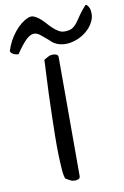

<svg xmlns="http://www.w3.org/2000/svg" viewBox="-236 -1008 688 1067"><g transform="rotate(-10 108.0 -474.5)"><path d="M46.9 -19.5Q40 -34.2 37.1 -70.8Q34.2 -107.4 32.7 -156.7Q31.2 -206.1 32.2 -264.6Q33.2 -323.2 34.7 -382.3Q36.1 -441.4 38.1 -496.6Q40 -551.8 42.5 -594.2Q44.9 -636.7 45.9 -662.6Q46.9 -688.5 46.9 -689.5Q61.5 -698.2 72.8 -704.1Q84 -710 98.6 -710Q107.4 -710 117.7 -706.1Q127.9 -702.1 127.9 -689.5V-19.5Q127.9 -6.8 117.7 -2.9Q107.4 1 98.6 1Q84 1 72.8 -4.9Q61.5 -10.7 46.9 -19.5ZM91.8 -793Q67.4 -814.5 48.8 -829.1Q30.3 -843.8 11.2 -842.3Q-7.8 -840.8 -30.8 -818.8Q-53.7 -796.9 -88.9 -745.1Q-92.8 -745.1 -99.6 -746.1Q-106.4 -747.1 -113.3 -750Q-120.1 -752.9 -126 -757.8Q-131.8 -762.7 -133.8 -770.5Q-115.2 -829.1 -78.6 -874Q-42 -918.9 -1 -935.5Q15.6 -942.4 30.8 -936.5Q45.9 -930.7 61 -918.5Q76.2 -906.2 90.3 -890.1Q104.5 -874 119.6 -859.4Q134.8 -844.7 150.9 -835Q167 -825.2 184.6 -825.2Q211.9 -825.2 227.1 -833.5Q242.2 -841.8 254.9 -857.9Q267.6 -874 282.7 -897.5Q297.9 -920.9 325.2 -950.2Q333 -950.2 340.8 -937Q348.6 -923.8 348.6 -914.1Q353.5 -886.7 342.8 -860.4Q332 -834 311 -812.5Q290 -791 261.2 -776.4Q232.4 -761.7 202.1 -757.3Q171.9 -752.9 143.1 -760.7Q114.3 -768.6 91.8 -793Z"/></g></svg>

Font: Architects Daughter-petzku
Style: Regular
Weight: 400
Designer: Kimberly Geswein
Foundry: Kimberly Geswein
Version: Version 1.000 2010 initial release